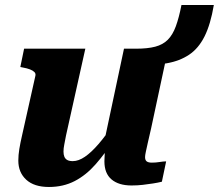

<svg xmlns="http://www.w3.org/2000/svg" viewBox="-20 -734 872 765"><path d="M175 11Q116 11 84.5 -18Q53 -47 53 -94Q53 -116 57 -140.5Q61 -165 68 -195L121 -432Q123 -441 117 -447Q111 -453 99.5 -457.5Q88 -462 71 -465L61 -467L76 -540H320L243 -194Q239 -172 236 -157.5Q233 -143 233 -130Q233 -118 236.5 -109.5Q240 -101 248 -96.5Q256 -92 270 -92Q293 -92 318.5 -109.5Q344 -127 372.5 -160Q401 -193 431 -238L437 -181Q400 -124 361.5 -80Q323 -36 277.5 -12.5Q232 11 175 11ZM504 5Q453 5 424.5 -19Q396 -43 396 -91Q396 -96 396.5 -105Q397 -114 397.5 -125Q398 -136 399 -149L389 -140L474 -540H522Q568 -540 598.5 -548Q629 -556 648.5 -575.5Q668 -595 680.5 -629Q693 -663 703 -714H832Q819 -637 795 -589Q771 -541 733.5 -516Q696 -491 645.5 -482Q595 -473 529 -473L646 -521L582 -222Q574 -188 569 -165.5Q564 -143 561 -129Q558 -115 558 -108Q558 -96 564.5 -91Q571 -86 585 -86Q601 -86 616 -88.5Q631 -91 642 -91L625 -10Q609 -6 589.5 -3Q570 0 549 2.5Q528 5 504 5Z"/></svg>

Font: Roboto Serif
Style: Bold Italic
Weight: 700
Italic angle: -10°
Designer: Greg Gazdowicz
Foundry: Commercial Type
Version: Version 1.008